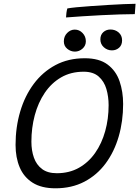

<svg xmlns="http://www.w3.org/2000/svg" viewBox="-20 -967 734 1012"><path d="M272.5 25.5Q198.5 25.5 152 -4Q105.5 -33.5 83.8 -85Q62 -136.5 62 -203Q62 -296.5 86.5 -379.2Q111 -462 158 -525Q205 -588 272.5 -624Q340 -660 427 -660Q503 -660 547.2 -626.8Q591.5 -593.5 610.2 -538.8Q629 -484 629 -419Q629 -327.5 605.5 -247Q582 -166.5 536.5 -105.2Q491 -44 424.5 -9.2Q358 25.5 272.5 25.5ZM279.5 -54Q345 -54 395.8 -82.5Q446.5 -111 481.5 -161Q516.5 -211 534.5 -275.8Q552.5 -340.5 552.5 -412.5Q552.5 -457.5 540.8 -497.8Q529 -538 500.2 -563.5Q471.5 -589 421 -589Q353.5 -589 302.2 -559.2Q251 -529.5 216 -477.8Q181 -426 163.2 -359.5Q145.5 -293 145.5 -220Q145.5 -173.5 158.8 -136Q172 -98.5 201.5 -76.2Q231 -54 279.5 -54ZM570 -701.5Q545.5 -701.5 527.2 -718Q509 -734.5 509 -759.5Q509 -783.5 524.5 -797.5Q540 -811.5 562 -811.5Q587.5 -811.5 605.5 -795.8Q623.5 -780 623.5 -754.5Q623.5 -729.5 607.8 -715.5Q592 -701.5 570 -701.5ZM375 -695Q352.5 -695 334.5 -709.8Q316.5 -724.5 316.5 -749Q316.5 -775.5 334 -793.2Q351.5 -811 374 -811Q398 -811 415.2 -793Q432.5 -775 432.5 -749.5Q432.5 -726 414.8 -710.5Q397 -695 375 -695ZM690.5 -892.5Q657 -892.5 611.2 -891Q565.5 -889.5 514.8 -887Q464 -884.5 415.2 -881.2Q366.5 -878 328 -875Q328.5 -886.5 330.2 -899.8Q332 -913 335 -922.5Q350.5 -925.5 384 -928.8Q417.5 -932 460.5 -935Q503.5 -938 548.2 -940.8Q593 -943.5 631.8 -945.2Q670.5 -947 694.5 -947Z"/></svg>

Font: Grandstander Light
Style: Italic
Weight: 300
Italic angle: -15°
Designer: Tyler Finck
Foundry: Etcetera Type Co
Version: Version 1.200; ttfautohint (v1.8.3)